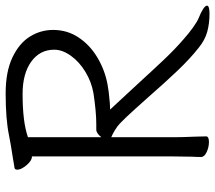

<svg xmlns="http://www.w3.org/2000/svg" viewBox="-61 -688 762 680"><g transform="rotate(-90 320.0 -348.0)"><path d="M59 -668Q59 -677 67 -678Q64 -677 98 -683Q151 -691 180 -697Q238 -709 329 -709Q406 -709 456.5 -685Q507 -661 530.5 -623Q554 -585 554 -541Q554 -490 526.5 -449.5Q499 -409 454.5 -383Q410 -357 360 -348Q341 -344 295 -340L272 -339Q307 -302 349 -256Q414 -185 450 -147Q486 -109 522 -78Q541 -61 562.5 -45.5Q584 -30 597 -25Q615 -18 627.5 -10Q640 -2 640 4Q640 13 611 13Q577 13 547.5 5Q518 -3 490 -26Q452 -56 410 -100Q368 -144 313 -207Q304 -217 273.5 -251Q243 -285 223 -304Q214 -313 199 -322Q184 -331 174 -335V-115Q174 -83 176 -39L177 1Q177 11 157 11Q139 11 121.5 3Q104 -5 104 -17Q104 -34 105 -47L106 -116V-616H105Q91 -616 75 -635Q59 -654 59 -668ZM330 -398Q370 -405 405.5 -426.5Q441 -448 462.5 -478Q484 -508 484 -537Q484 -588 441.5 -618.5Q399 -649 327 -649Q228 -649 174 -630V-370Q188 -388 201 -388H221Q264 -388 330 -398Z"/></g></svg>

Font: Fusion Kai T
Style: Regular
Weight: 400
Designer: Fontworks Inc.
Version: Version 24.134;May 13, 2024